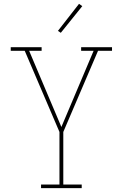

<svg xmlns="http://www.w3.org/2000/svg" viewBox="-20 -981 640 1001"><path d="M406 0H194V-19H290V-293L109 -716H36V-735H197V-716H132L300 -319L468 -716H403V-735H564V-716H491L310 -293V-19H406ZM297 -810 282 -820 392 -961 409 -949Z"/></svg>

Font: Iosevka HT Thin Extended
Style: Regular
Weight: 100
Width: 7
Monospace: yes
Designer: Belleve Invis
Foundry: Belleve Invis
Version: Version 32.3.0; ttfautohint (v1.8.4)